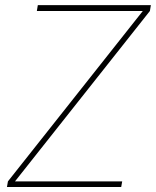

<svg xmlns="http://www.w3.org/2000/svg" viewBox="-20 -748 623 768"><path d="M7.8 0 11.7 -22.5 551.3 -704.1H127.4L131.3 -727.5H583.5L579.6 -704.1L40 -22.5H468.8L464.8 0Z"/></svg>

Font: Inter 28pt Thin
Style: Italic
Weight: 250
Italic angle: -9.3988°
Designer: Rasmus Andersson
Foundry: rsms
Version: Version 4.001;git-66647c0bb